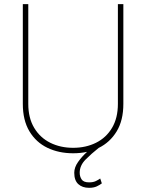

<svg xmlns="http://www.w3.org/2000/svg" viewBox="-20 -731 707 928"><path d="M549.8 -710.9H576.2V-229Q576.2 -148.9 543.7 -95.7Q511.2 -42.5 457 -16.1Q422.4 11.2 393.8 40Q365.2 68.8 365.2 104Q365.2 122.1 374.5 136.2Q383.8 150.4 410.6 150.4Q430.2 150.4 442.9 144.3Q455.6 138.2 464.4 131.8L472.2 155.3Q462.9 162.6 448 169.7Q433.1 176.8 410.6 176.8Q377.9 176.8 358.4 158.9Q338.9 141.1 338.9 104Q338.9 78.1 357.2 52Q375.5 25.9 400.9 2.9Q369.1 9.8 333.5 9.8Q264.2 9.8 209.2 -16.6Q154.3 -43 122.3 -96.2Q90.3 -149.4 90.3 -229V-710.9H116.7V-229Q116.7 -160.6 145.3 -113Q173.8 -65.4 222.9 -41Q272 -16.6 333.5 -16.6Q395 -16.6 444.1 -41Q493.2 -65.4 521.5 -113Q549.8 -160.6 549.8 -229Z"/></svg>

Font: Vazirmatn RD FD Thin
Style: Regular
Weight: 100
Designer: Saber Rastikerdar
Foundry: Saber Rastikerdar
Version: Version 33.003